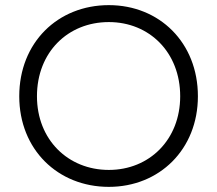

<svg xmlns="http://www.w3.org/2000/svg" viewBox="-20 -718 847 748"><path d="M404 10C601 10 751 -136 751 -343C751 -552 601 -698 404 -698C205 -698 55 -552 55 -343C55 -136 205 10 404 10ZM404 -56C245 -56 124 -174 124 -343C124 -514 244 -632 404 -632C562 -632 682 -514 682 -343C682 -174 562 -56 404 -56Z"/></svg>

Font: Roundo
Style: Regular
Weight: 400
Designer: Shiva Nallaperumal
Foundry: Indian Type Foundry
Version: Version 2.000